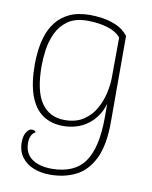

<svg xmlns="http://www.w3.org/2000/svg" viewBox="-84 -575 698 879"><g transform="rotate(10 264.5 -136.0)"><path d="M208 240Q167 240 132.5 226.5Q98 213 77 185Q56 157 56 116Q56 86 67.5 68.5Q79 51 92 51Q105 51 111 60Q97 68 91 81.5Q85 95 85 113Q85 149 102.5 171Q120 193 149 202.5Q178 212 210 212Q317 212 364 145.5Q411 79 411 -62Q411 -76 411 -92Q411 -108 411 -125Q392 -62 344 -26Q296 10 229 10Q173 10 133.5 -17.5Q94 -45 73.5 -102Q53 -159 53 -247Q53 -275 57 -310Q61 -345 72.5 -380.5Q84 -416 107.5 -446Q131 -476 169.5 -494Q208 -512 266 -512Q290 -512 322 -507.5Q354 -503 386.5 -489Q419 -475 442 -446V-46Q442 62 411.5 124.5Q381 187 328.5 213.5Q276 240 208 240ZM231 -18Q284 -18 319 -41.5Q354 -65 374 -101Q394 -137 402.5 -176.5Q411 -216 411 -247L412 -433Q391 -459 349 -471.5Q307 -484 257 -484Q200 -484 165.5 -459.5Q131 -435 113.5 -397Q96 -359 90.5 -318.5Q85 -278 85 -245Q85 -127 123 -72.5Q161 -18 231 -18Z"/></g></svg>

Font: Arima Thin Thin
Style: Regular
Weight: 250
Version: Version 1.100